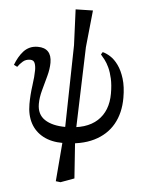

<svg xmlns="http://www.w3.org/2000/svg" viewBox="-72 -742 752 1007"><g transform="rotate(5 304.0 -239.0)"><path d="M279 11Q218 11 175 -12Q132 -35 109.5 -77Q87 -119 87 -177Q87 -225 94 -275Q101 -325 101 -357Q101 -379 95 -394Q89 -409 71 -409Q48 -409 32.5 -395.5Q17 -382 6 -366L-12 -375Q-4 -396 6.5 -414.5Q17 -433 30.5 -448Q44 -463 62.5 -471.5Q81 -480 105 -480Q141 -480 159.5 -460.5Q178 -441 178 -403Q178 -370 167.5 -331.5Q157 -293 146.5 -254.5Q136 -216 136 -182Q136 -127 176 -100.5Q216 -74 286 -74Q396 -74 452 -125.5Q508 -177 508 -269Q508 -314 500.5 -347.5Q493 -381 482 -404.5Q471 -428 459 -443.5Q447 -459 438 -469L446 -482Q464 -478 486.5 -464Q509 -450 529 -422.5Q549 -395 562 -353Q575 -311 575 -252Q575 -172 541.5 -113Q508 -54 442 -21.5Q376 11 279 11ZM356 191 285 217 260 214 278 -5 342 -9ZM342 -64 284 -59 293 -505 285 -693 376 -695 356 -500Z"/></g></svg>

Font: STIX Two Text
Style: Regular
Weight: 400
Designer: Ross Mills, John Hudson & Paul Hanslow, Tiro Typeworks Ltd; with prior portions MicroPress Inc., and Coen Hoffman.
Foundry: Tiro Typeworks Ltd
Version: Version 2.13 b171